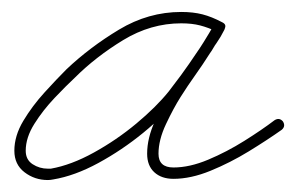

<svg xmlns="http://www.w3.org/2000/svg" viewBox="-20 -286 495 321"><path d="M355 -237Q351 -228 343 -233Q328 -240 314.5 -243.5Q301 -247 283 -247Q232 -247 186 -219Q140 -191 105 -156Q91 -143 71.5 -122.5Q52 -102 37.5 -79Q23 -56 23 -34Q23 -19 34.5 -11.5Q46 -4 60 -4Q63 -4 65 -4Q99 -10 137 -31Q175 -52 208 -79.5Q241 -107 262 -133Q283 -160 302 -187.5Q321 -215 338 -245Q342 -253 350 -248Q359 -244 355 -236Q349 -224 342 -214Q342 -214 342 -214Q342 -214 342 -214Q339 -210 336.5 -205.5Q334 -201 331 -197Q331 -197 331 -197Q331 -197 331 -197Q319 -178 306.5 -160.5Q294 -143 282 -124Q282 -124 282 -124Q282 -124 282 -124Q270 -105 257.5 -78.5Q245 -52 245 -29Q245 -6 270 -6Q297 -6 328 -19Q359 -32 388.5 -50.5Q418 -69 439 -85Q439 -85 439 -85Q439 -85 439 -85Q447 -90 453 -83Q458 -75 451 -69Q427 -52 396 -33Q365 -14 332 -0.5Q299 13 270 13Q250 13 238 2Q226 -9 226 -29Q226 -55 239 -83.5Q252 -112 266 -134Q266 -134 266 -134Q266 -134 266 -134Q278 -153 290.5 -171Q303 -189 315 -207Q315 -207 315 -207Q315 -207 315 -207Q318 -211 320.5 -215.5Q323 -220 326 -224Q326 -224 326 -224Q326 -224 326 -224Q332 -234 337 -244Q342 -252 350 -248Q359 -244 354 -235Q337 -205 317.5 -177Q298 -149 276 -121Q255 -93 219.5 -64Q184 -35 144.5 -13.5Q105 8 69 14Q64 15 60 15Q38 15 21 2Q4 -11 4 -34Q4 -59 19 -84Q34 -109 54.5 -131.5Q75 -154 91 -170Q130 -207 179 -236.5Q228 -266 283 -266Q303 -266 318.5 -262Q334 -258 351 -249Q360 -245 355 -237Z"/></svg>

Font: FRB American Cursive Guidelines Arrows Extralight
Style: Italic
Weight: 200
Italic angle: -25°
Version: Version 2.0;Modular Font Editor K font №1